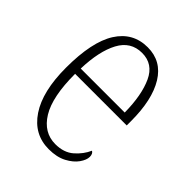

<svg xmlns="http://www.w3.org/2000/svg" viewBox="-162 -640 747 747"><g transform="rotate(45 211.5 -266.5)"><path d="M228 10Q146 10 98.5 -61Q51 -132 51 -262Q51 -404 95 -473.5Q139 -543 220 -543Q296 -543 336.5 -477Q377 -411 377 -294V-270H93Q93 -144 130.5 -83Q168 -22 232 -22Q279 -22 308 -47.5Q337 -73 351 -105Q362 -99 362 -82Q362 -65 347 -43.5Q332 -22 302 -6Q272 10 228 10ZM336 -300Q335 -395 308 -453.5Q281 -512 220 -512Q158 -512 127.5 -455Q97 -398 94 -300Z"/></g></svg>

Font: Noto Serif Ethiopic Condensed ExtraLight
Style: Regular
Weight: 200
Width: 3
Designer: Monotype Design Team
Foundry: Monotype Imaging Inc.
Version: Version 2.102; ttfautohint (v1.8.4.7-5d5b)